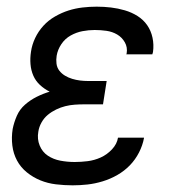

<svg xmlns="http://www.w3.org/2000/svg" viewBox="-20 -548 540 576"><path d="M198 8Q173 8 148 5Q123 2 101 -7Q79 -16 60.5 -31Q42 -46 31 -66.5Q20 -87 17 -111.5Q14 -136 18 -161Q22 -181 30.5 -200.5Q39 -220 55 -234Q71 -248 90 -257.5Q109 -267 129 -273Q113 -281 100 -293Q87 -305 80 -321Q73 -337 71.5 -355.5Q70 -374 73 -393Q76 -414 85.5 -434Q95 -454 110 -470.5Q125 -487 145 -498.5Q165 -510 185.5 -516.5Q206 -523 227.5 -525.5Q249 -528 270 -528Q292 -528 313 -525.5Q334 -523 354.5 -517Q375 -511 392.5 -500Q410 -489 421.5 -472.5Q433 -456 437.5 -435Q442 -414 439 -392L437 -385H359L360 -388Q363 -406 354.5 -421Q346 -436 331.5 -444.5Q317 -453 299.5 -455.5Q282 -458 264 -458Q246 -458 227.5 -454.5Q209 -451 192 -441.5Q175 -432 164 -415.5Q153 -399 150 -381Q148 -369 149.5 -357Q151 -345 158 -336Q165 -327 175 -321Q185 -315 196.5 -311.5Q208 -308 220 -306.5Q232 -305 244 -305H300L289 -235H233Q219 -235 204.5 -234Q190 -233 176 -229.5Q162 -226 148.5 -219.5Q135 -213 123.5 -203.5Q112 -194 104.5 -180.5Q97 -167 95 -153Q91 -131 99 -111.5Q107 -92 123.5 -81Q140 -70 161 -66Q182 -62 204 -62Q223 -62 243 -64.5Q263 -67 282 -75.5Q301 -84 316 -100Q331 -116 334 -135H412V-134Q408 -112 397 -90.5Q386 -69 369.5 -52Q353 -35 332 -23Q311 -11 288 -4Q265 3 242.5 5.5Q220 8 198 8Z"/></svg>

Font: Iosevka Term Curly Oblique
Style: Regular
Weight: 400
Italic angle: -9°
Designer: Belleve Invis
Foundry: Belleve Invis
Version: Version 32.3.0